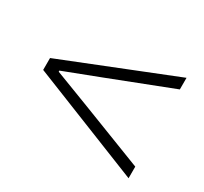

<svg xmlns="http://www.w3.org/2000/svg" viewBox="-88 -640 655 616"><g transform="rotate(30 239.5 -332.0)"><path d="M445 -146 34 -310V-354L445 -518V-475L213 -385L80 -334V-330L213 -279L445 -189Z"/></g></svg>

Font: Source Sans 3 Light
Style: Regular
Weight: 300
Designer: Paul D. Hunt
Foundry: Adobe
Version: Version 3.052;hotconv 1.1.0;makeotfexe 2.6.0